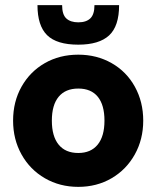

<svg xmlns="http://www.w3.org/2000/svg" viewBox="-20 -717 609 748"><path d="M31 -247Q31 -321 64 -379.5Q97 -438 154.5 -471Q212 -504 285 -504Q357 -504 415 -471Q473 -438 505.5 -379Q538 -320 538 -247Q538 -174 505 -115Q472 -56 414.5 -22.5Q357 11 285 11Q213 11 155 -22.5Q97 -56 64 -115Q31 -174 31 -247ZM387 -247Q387 -308 361 -340Q335 -372 285 -372Q235 -372 208.5 -340Q182 -308 182 -247Q182 -186 208.5 -153.5Q235 -121 285 -121Q334 -121 360.5 -153.5Q387 -186 387 -247ZM126 -697H222Q222 -660 238.5 -645Q255 -630 285 -630Q316 -630 332 -645.5Q348 -661 348 -697H444Q444 -615 405 -579Q366 -543 285 -543Q201 -543 163.5 -580Q126 -617 126 -697Z"/></svg>

Font: Hanken Grotesk Black
Style: Regular
Weight: 900
Designer: Alfredo Marco Pradil
Foundry: Hanken Design Co.
Version: Version 3.014